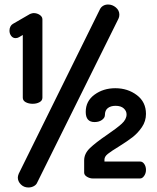

<svg xmlns="http://www.w3.org/2000/svg" viewBox="-20 -791 694 851"><path d="M491 -400Q546 -400 586.5 -369.5Q627 -339 627 -286Q627 -254 609 -227.5Q591 -201 567 -182.5Q543 -164 506 -141Q473 -121 458 -109Q443 -97 443 -84V-75H601Q612 -75 619.5 -64Q627 -53 627 -38Q627 -23 619 -11.5Q611 0 601 0H391Q378 0 365.5 -7.5Q353 -15 353 -26V-80Q353 -110 378.5 -134.5Q404 -159 454 -193Q498 -223 519.5 -242.5Q541 -262 541 -284Q541 -299 528.5 -310.5Q516 -322 492 -322Q471 -322 458 -312Q445 -302 445 -281Q445 -269 432 -259.5Q419 -250 399 -250Q360 -250 360 -295Q360 -343 399 -371.5Q438 -400 491 -400ZM49 -622Q37 -622 29.5 -632Q22 -642 22 -655Q22 -665 26 -673Q30 -681 37 -685L113 -729Q123 -733 129 -733Q144 -733 156 -725Q168 -717 168 -705V-358Q168 -345 155 -338Q142 -331 125 -331Q107 -331 94 -338Q81 -345 81 -358V-636L64 -626Q57 -622 49 -622ZM509 -726Q509 -716 505 -708L145 18Q141 28 130 34Q119 40 106 40Q86 40 72.5 26.5Q59 13 59 -4Q59 -11 63 -21L423 -750Q428 -760 437.5 -765.5Q447 -771 459 -771Q478 -771 493.5 -758Q509 -745 509 -726Z"/></svg>

Font: Dosis
Style: Regular
Weight: 400
Designer: Edgar Tolentino, Pablo Impallari, Igino Marini
Foundry: Edgar Tolentino, Pablo Impallari, Igino Marini
Version: Version 1.007;Glyphs 3.1.1 (3134)